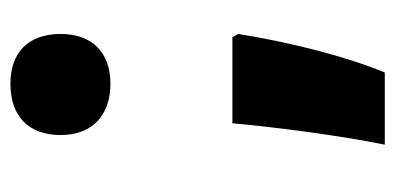

<svg xmlns="http://www.w3.org/2000/svg" viewBox="-210 -512 740 359"><g transform="rotate(90 159.5 -332.0)"><path d="M49 -397H210C217 -475 233 -599 250 -682H115C85 -609 59 -507 43 -408ZM136 18C195 18 232 -14 232 -76C232 -137 193 -169 136 -169C80 -169 43 -137 43 -76C43 -14 79 18 136 18Z"/></g></svg>

Font: Noto Sans Arabic UI Cn Bk
Style: Regular
Weight: 900
Width: 3
Designer: Monotype Design Team, Nadine Chahine and Nizar Qandah
Foundry: Monotype Imaging Inc.
Version: Version 2.010